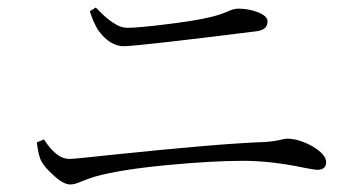

<svg xmlns="http://www.w3.org/2000/svg" viewBox="-20 -613 948 511"><path d="M167 -122C175 -122 186 -125 199 -131C212 -136 223 -140 233 -143C279 -156 344 -166 429 -174C504 -181 570 -185 627 -185C676 -185 731 -179 792 -166C809 -163 820 -161 824 -161C840 -161 848 -168 848 -181C848 -196 835 -210 809 -225C785 -238 763 -244 743 -244C740 -244 736 -243 731 -242C716 -238 700 -236 684 -235C597 -232 462 -220 278 -201C212 -194 175 -190 166 -190C152 -190 139 -195 127 -206C118 -213 108 -225 97 -242L78 -234C81 -210 85 -193 90 -184C96 -173 107 -160 123 -146C140 -130 155 -122 167 -122ZM309 -490C331 -490 449 -503 664 -530C683 -533 692 -541 692 -556C692 -566 683 -574 665 -581C649 -587 632 -590 615 -590C607 -590 598 -588 587 -583C572 -576 555 -571 538 -567C509 -560 469 -554 420 -548C372 -542 338 -539 319 -539C307 -539 295 -543 282 -552C270 -559 254 -573 235 -593L219 -583C225 -564 232 -548 241 -533C262 -504 285 -490 309 -490Z"/></svg>

Font: AllPunType Light
Style: Regular
Weight: 300
Version: 1.0